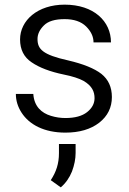

<svg xmlns="http://www.w3.org/2000/svg" viewBox="-20 -558 552 822"><path d="M384.8 -137.7C384.8 -114.7 374 -94.7 353 -78.1C331.5 -61 300.3 -52.7 259.8 -52.7C239.3 -52.7 218.8 -55.7 198.2 -62C157.2 -74.2 126 -103 122.6 -155.8H47.9C47.9 -127.4 56.2 -100.6 72.3 -75.7C105 -24.9 168.5 9.8 259.8 9.8C319.8 9.8 368.2 -4.4 404.8 -32.7C440.9 -61 459 -97.7 459 -142.6C459 -185.1 443.8 -217.8 414.1 -241.7C383.8 -265.1 336.4 -284.2 272 -299.3C162.1 -323.7 140.6 -347.7 140.6 -391.1C140.6 -412.1 149.9 -431.2 168 -449.2C186 -467.3 215.3 -476.1 256.8 -476.1C296.4 -476.1 327.1 -465.8 348.6 -444.8C369.6 -423.8 380.4 -401.4 380.4 -376.5H455.1C455.1 -467.3 381.3 -538.1 256.8 -538.1C140.6 -538.1 65.9 -470.2 65.9 -389.2C65.9 -345.7 82.5 -313 115.7 -291C148.4 -268.6 194.3 -251 253.4 -238.8C290.5 -231.4 318.4 -222.2 337.4 -211.9C374.5 -190.4 384.8 -165 384.8 -137.7ZM232.4 58.6V97.7C232.4 142.6 220.7 177.7 197.3 213.4L240.2 244.1C261.2 226.1 277.3 203.1 288.1 176.3C298.3 148.9 303.7 122.6 303.7 96.7V58.6Z"/></svg>

Font: Vazirmatn Light
Style: Regular
Weight: 300
Designer: Saber Rastikerdar
Foundry: Saber Rastikerdar
Version: Version 33.003